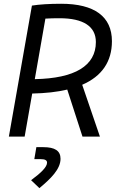

<svg xmlns="http://www.w3.org/2000/svg" viewBox="-20 -723 626 1016"><path d="M26.9 0H110.4L150.4 -228C220.7 -229.5 282.7 -236.3 335.9 -249L416.5 0H508.8L415 -274.4C519 -319.3 572.3 -397 572.3 -504.9C572.3 -635.3 480 -703.1 303.7 -703.1C241.2 -703.1 188 -699.7 148.9 -693.4ZM164.1 -304.2 220.2 -624.5C243.7 -626 268.6 -626.5 295.4 -626.5C421.4 -626.5 487.3 -583 487.3 -500.5C487.3 -375 376.5 -308.1 164.1 -304.2ZM188.5 272.5C248 223.1 300.3 172.4 300.3 117.2C300.3 74.7 270.5 55.7 209 55.7H172.4L161.6 119.1H194.8C218.3 119.1 229 125 229 137.7C229 161.1 196.3 192.4 144.5 230.5Z"/></svg>

Font: Cascadia Mono NF SemiLight
Style: Italic
Weight: 350
Italic angle: -10°
Monospace: yes
Designer: Aaron Bell
Foundry: Saja Typeworks
Version: Version 2404.023